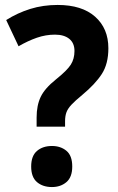

<svg xmlns="http://www.w3.org/2000/svg" viewBox="-20 -744 478 776"><path d="M128 -269Q128 -318 144.5 -352.5Q161 -387 206 -423Q251 -459 266 -482.5Q281 -506 281 -538Q281 -570 260 -587Q239 -604 202 -604Q165 -604 129 -591.5Q93 -579 55 -557L5 -663Q51 -692 102.5 -708Q154 -724 213 -724Q311 -724 364.5 -676.5Q418 -629 418 -549Q418 -486 391.5 -445Q365 -404 312 -360Q284 -337 269 -321Q254 -305 248.5 -290Q243 -275 243 -254V-232H128ZM106 -71Q106 -114 129.5 -134Q153 -154 190 -154Q225 -154 248.5 -134.5Q272 -115 272 -71Q272 -28 248.5 -8Q225 12 190 12Q153 12 129.5 -8Q106 -28 106 -71Z"/></svg>

Font: Noto Sans Lao SemiCondensed
Style: Bold
Weight: 700
Width: 4
Designer: Monotype Design Team
Foundry: Monotype Imaging Inc.
Version: Version 2.003; ttfautohint (v1.8.4.7-5d5b)